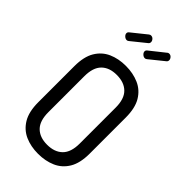

<svg xmlns="http://www.w3.org/2000/svg" viewBox="-289 -1048 1138 1138"><g transform="rotate(45 279.5 -479.0)"><path d="M279 6Q218 6 169.5 -15.5Q121 -37 92.5 -84.5Q64 -132 64 -212V-513Q64 -593 92.5 -640.5Q121 -688 169.5 -709.5Q218 -731 279 -731Q340 -731 389 -709.5Q438 -688 466.5 -640.5Q495 -593 495 -513V-212Q495 -132 466.5 -84.5Q438 -37 389 -15.5Q340 6 279 6ZM279 -70Q341 -70 376 -104.5Q411 -139 411 -212V-513Q411 -586 376 -620.5Q341 -655 279 -655Q217 -655 182.5 -620.5Q148 -586 148 -513V-212Q148 -139 182.5 -104.5Q217 -70 279 -70ZM326 -842Q315 -842 305.5 -851Q296 -860 296 -870Q296 -879 304 -885L397 -959Q400 -962 403.5 -963Q407 -964 410 -964Q421 -964 429 -955Q437 -946 437 -936Q437 -925 428 -919L340 -848Q334 -842 326 -842ZM174 -842Q163 -842 153.5 -851Q144 -860 144 -870Q144 -879 152 -885L244 -959Q248 -962 251 -963Q254 -964 257 -964Q269 -964 277 -955Q285 -946 285 -936Q285 -925 276 -919L188 -848Q182 -842 174 -842Z"/></g></svg>

Font: Dosis ExtraLight Medium
Style: Regular
Weight: 500
Version: Version 3.001; ttfautohint (v1.8.2)